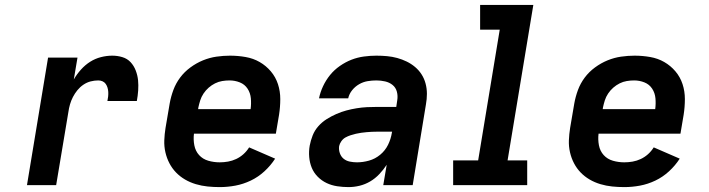

<svg xmlns="http://www.w3.org/2000/svg" viewBox="-20 -755 2890 783"><path d="M90 0 176 -520H296L281 -431Q293 -452 310 -471Q327 -490 347.5 -503Q368 -516 391.5 -522Q415 -528 438 -528Q459 -528 479 -522Q499 -516 512.5 -501.5Q526 -487 533.5 -467.5Q541 -448 543 -428Q545 -408 543.5 -386Q542 -364 538 -343H418Q420 -352 421 -361.5Q422 -371 421.5 -380Q421 -389 418.5 -397.5Q416 -406 411 -413Q406 -420 398 -423.5Q390 -427 381 -427Q365 -427 349.5 -423Q334 -419 320 -409.5Q306 -400 295.5 -387Q285 -374 277.5 -359.5Q270 -345 265.5 -329.5Q261 -314 259 -299L209 0Z M876 8Q851 8 826.5 5.5Q802 3 778.5 -4Q755 -11 734.5 -23Q714 -35 698 -51.5Q682 -68 671 -89Q660 -110 654.5 -134Q649 -158 650 -183Q651 -208 655 -233L672 -333Q677 -361 687 -388Q697 -415 714.5 -438.5Q732 -462 756.5 -480Q781 -498 808 -509Q835 -520 863 -524Q891 -528 918 -528Q950 -528 981.5 -522.5Q1013 -517 1039 -502Q1065 -487 1084.5 -464Q1104 -441 1113.5 -412Q1123 -383 1123 -351Q1123 -319 1118 -287L1105 -210H771Q768 -186 772.5 -162.5Q777 -139 792 -122.5Q807 -106 829.5 -99.5Q852 -93 876 -93Q893 -93 910 -96Q927 -99 943 -106.5Q959 -114 972.5 -126Q986 -138 996 -154L1102 -108Q1084 -80 1058.5 -56.5Q1033 -33 1002.5 -18.5Q972 -4 940 2Q908 8 876 8ZM1002 -310Q1005 -332 1003 -354Q1001 -376 989.5 -393.5Q978 -411 958 -419Q938 -427 916 -427Q901 -427 886 -424.5Q871 -422 857 -415Q843 -408 831 -397.5Q819 -387 810 -373.5Q801 -360 796.5 -345.5Q792 -331 789 -317L788 -310Z M1401 8Q1378 8 1355 4.5Q1332 1 1312 -8.5Q1292 -18 1276 -34Q1260 -50 1251.5 -70.5Q1243 -91 1241 -114.5Q1239 -138 1243 -161Q1247 -182 1255 -202.5Q1263 -223 1278 -240Q1293 -257 1312 -269Q1331 -281 1351.5 -290Q1372 -299 1392.5 -304.5Q1413 -310 1434.5 -313.5Q1456 -317 1476.5 -318Q1497 -319 1518 -319H1596L1600 -346Q1603 -364 1598.5 -381Q1594 -398 1581 -408.5Q1568 -419 1550.5 -423Q1533 -427 1515 -427Q1497 -427 1479 -424Q1461 -421 1444.5 -411.5Q1428 -402 1416 -387Q1404 -372 1400 -354H1281Q1286 -379 1297.5 -403.5Q1309 -428 1326 -449Q1343 -470 1366 -486Q1389 -502 1413.5 -511.5Q1438 -521 1464 -524.5Q1490 -528 1515 -528Q1537 -528 1558.5 -526Q1580 -524 1600 -518.5Q1620 -513 1638.5 -504Q1657 -495 1672.5 -482Q1688 -469 1699 -452Q1710 -435 1715.5 -414.5Q1721 -394 1721 -372.5Q1721 -351 1717 -329L1663 0H1543L1557 -83Q1544 -63 1527 -45Q1510 -27 1489.5 -15Q1469 -3 1446.5 2.5Q1424 8 1401 8ZM1436 -93Q1460 -93 1485 -100Q1510 -107 1530.5 -124Q1551 -141 1562.5 -164.5Q1574 -188 1578 -213L1579 -218H1518Q1507 -218 1496.5 -217.5Q1486 -217 1475 -216Q1464 -215 1453 -213.5Q1442 -212 1431.5 -209.5Q1421 -207 1410 -203.5Q1399 -200 1389 -194.5Q1379 -189 1372 -179Q1365 -169 1363 -159Q1361 -144 1366 -130Q1371 -116 1381.5 -107.5Q1392 -99 1406.5 -96Q1421 -93 1436 -93Z M1828 0V-101H1930L2018 -634H1938V-735H2155L2050 -101H2130V0Z M2526 8Q2501 8 2476.5 5.5Q2452 3 2428.5 -4Q2405 -11 2384.5 -23Q2364 -35 2348 -51.5Q2332 -68 2321 -89Q2310 -110 2304.5 -134Q2299 -158 2300 -183Q2301 -208 2305 -233L2322 -333Q2327 -361 2337 -388Q2347 -415 2364.5 -438.5Q2382 -462 2406.5 -480Q2431 -498 2458 -509Q2485 -520 2513 -524Q2541 -528 2568 -528Q2600 -528 2631.5 -522.5Q2663 -517 2689 -502Q2715 -487 2734.5 -464Q2754 -441 2763.5 -412Q2773 -383 2773 -351Q2773 -319 2768 -287L2755 -210H2421Q2418 -186 2422.5 -162.5Q2427 -139 2442 -122.5Q2457 -106 2479.5 -99.5Q2502 -93 2526 -93Q2543 -93 2560 -96Q2577 -99 2593 -106.5Q2609 -114 2622.5 -126Q2636 -138 2646 -154L2752 -108Q2734 -80 2708.5 -56.5Q2683 -33 2652.5 -18.5Q2622 -4 2590 2Q2558 8 2526 8ZM2652 -310Q2655 -332 2653 -354Q2651 -376 2639.5 -393.5Q2628 -411 2608 -419Q2588 -427 2566 -427Q2551 -427 2536 -424.5Q2521 -422 2507 -415Q2493 -408 2481 -397.5Q2469 -387 2460 -373.5Q2451 -360 2446.5 -345.5Q2442 -331 2439 -317L2438 -310Z"/></svg>

Font: Zed Sans Extended
Style: Bold Italic
Weight: 700
Width: 7
Italic angle: -9°
Designer: Belleve Invis
Foundry: Belleve Invis
Version: Version 1.0.0; ttfautohint (v1.8.4)